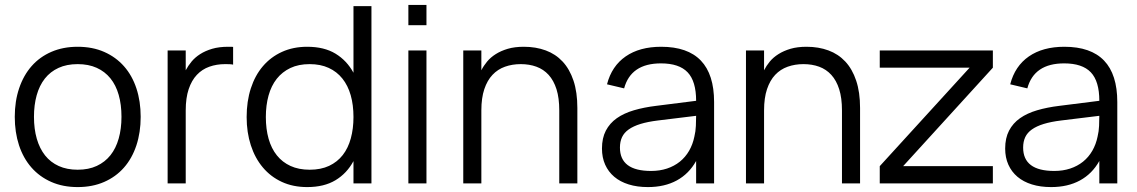

<svg xmlns="http://www.w3.org/2000/svg" viewBox="-20 -745 4619 780"><path d="M295.5 15Q235.5 15 188 -6Q140.5 -27 107.5 -64.8Q74.5 -102.5 57.2 -155Q40 -207.5 40 -270.5Q40 -334 57.8 -386.5Q75.5 -439 108.5 -476.5Q141.5 -514 189 -534.5Q236.5 -555 295.5 -555Q356 -555 403.5 -534Q451 -513 484 -475.5Q517 -438 534.2 -385.8Q551.5 -333.5 551.5 -270.5Q551.5 -207 534 -154.2Q516.5 -101.5 483.5 -64Q450.5 -26.5 403 -5.8Q355.5 15 295.5 15ZM295.5 -55.5Q340 -55.5 373.2 -71Q406.5 -86.5 428.8 -114.5Q451 -142.5 462.2 -182.2Q473.5 -222 473.5 -270.5Q473.5 -320 462.2 -359.5Q451 -399 428.5 -426.8Q406 -454.5 372.8 -469.5Q339.5 -484.5 295.5 -484.5Q251 -484.5 217.8 -469.2Q184.5 -454 162.2 -425.8Q140 -397.5 129 -358Q118 -318.5 118 -270.5Q118 -221 129.5 -181.2Q141 -141.5 163.2 -113.5Q185.5 -85.5 218.8 -70.5Q252 -55.5 295.5 -55.5Z M927 -482.5Q920 -484 912 -484.2Q904 -484.5 894.5 -484.5Q860 -484.5 830.5 -474Q801 -463.5 779.8 -441Q758.5 -418.5 746.5 -382.8Q734.5 -347 734.5 -296.5V0H661V-540H734.5V-459.5Q744 -477.5 758.2 -494.8Q772.5 -512 793.2 -525.2Q814 -538.5 842 -546.8Q870 -555 907 -555Q912.5 -555 917 -555Q921.5 -555 927 -554.5Z M1489 -720V0H1416V-90.5Q1389 -40.5 1342.8 -12.8Q1296.5 15 1228 15Q1170.5 15 1125 -6Q1079.5 -27 1047.8 -64.8Q1016 -102.5 999 -154.8Q982 -207 982 -269.5Q982 -333.5 999 -386Q1016 -438.5 1048 -476Q1080 -513.5 1125.5 -534.2Q1171 -555 1228 -555Q1297 -555 1343 -527Q1389 -499 1416 -449.5V-720ZM1238 -484.5Q1193 -484.5 1159.8 -468.8Q1126.5 -453 1104.2 -424.8Q1082 -396.5 1071 -357Q1060 -317.5 1060 -269.5Q1060 -221 1071.2 -181.2Q1082.5 -141.5 1104.8 -113.8Q1127 -86 1160.2 -70.8Q1193.5 -55.5 1238 -55.5Q1283.5 -55.5 1317 -71.2Q1350.5 -87 1372.5 -115.2Q1394.5 -143.5 1405.2 -183Q1416 -222.5 1416 -269.5Q1416 -318.5 1404.8 -358Q1393.5 -397.5 1371 -425.8Q1348.5 -454 1315.2 -469.2Q1282 -484.5 1238 -484.5Z M1639 -642.5V-725H1712.5V-642.5ZM1639 0V-540H1712.5V0Z M2252 -296.5Q2252 -347 2240.8 -382.5Q2229.5 -418 2208.8 -440.8Q2188 -463.5 2159.2 -474Q2130.5 -484.5 2095.5 -484.5Q2061 -484.5 2031.5 -474Q2002 -463.5 1980.8 -441Q1959.5 -418.5 1947.5 -382.8Q1935.5 -347 1935.5 -296.5V0H1862V-540H1935.5V-459.5Q1944.5 -477.5 1958.8 -494.8Q1973 -512 1994 -525.2Q2015 -538.5 2043 -546.8Q2071 -555 2108 -555Q2157 -555 2197 -540.2Q2237 -525.5 2265.5 -495Q2294 -464.5 2309.8 -417.5Q2325.5 -370.5 2325.5 -306.5V0H2252Z M2666 -555Q2881 -555 2881 -330.5V0H2808V-91Q2779 -39 2729.5 -12Q2680 15 2612 15Q2568.5 15 2534 4.2Q2499.5 -6.5 2475.5 -26.8Q2451.5 -47 2438.5 -76Q2425.5 -105 2425.5 -141.5Q2425.5 -184 2441.2 -214.2Q2457 -244.5 2485.8 -264.8Q2514.5 -285 2555.2 -297Q2596 -309 2645.5 -315L2808 -335.5Q2808 -415 2773.5 -451.2Q2739 -487.5 2665 -487.5Q2543 -487.5 2515.5 -386L2446 -402.5Q2465 -476.5 2521.8 -515.8Q2578.5 -555 2666 -555ZM2652.5 -255.5Q2611.5 -250.5 2582.2 -241.5Q2553 -232.5 2534.2 -219.2Q2515.5 -206 2507 -187.8Q2498.5 -169.5 2498.5 -145.5Q2498.5 -50.5 2625 -50.5Q2660 -50.5 2689.5 -60.2Q2719 -70 2741.8 -88.2Q2764.5 -106.5 2779.5 -132.5Q2794.5 -158.5 2801 -190.5Q2806 -211 2807 -233.8Q2808 -256.5 2808 -274.5Z M3400.5 -296.5Q3400.5 -347 3389.2 -382.5Q3378 -418 3357.2 -440.8Q3336.5 -463.5 3307.8 -474Q3279 -484.5 3244 -484.5Q3209.5 -484.5 3180 -474Q3150.5 -463.5 3129.2 -441Q3108 -418.5 3096 -382.8Q3084 -347 3084 -296.5V0H3010.5V-540H3084V-459.5Q3093 -477.5 3107.2 -494.8Q3121.5 -512 3142.5 -525.2Q3163.5 -538.5 3191.5 -546.8Q3219.5 -555 3256.5 -555Q3305.5 -555 3345.5 -540.2Q3385.5 -525.5 3414 -495Q3442.5 -464.5 3458.2 -417.5Q3474 -370.5 3474 -306.5V0H3400.5Z M3554 0V-70L3919 -470H3554V-540H4013.5V-470L3649 -70H4013.5V0Z M4304 -555Q4519 -555 4519 -330.5V0H4446V-91Q4417 -39 4367.5 -12Q4318 15 4250 15Q4206.5 15 4172 4.2Q4137.5 -6.5 4113.5 -26.8Q4089.5 -47 4076.5 -76Q4063.5 -105 4063.5 -141.5Q4063.5 -184 4079.2 -214.2Q4095 -244.5 4123.8 -264.8Q4152.5 -285 4193.2 -297Q4234 -309 4283.5 -315L4446 -335.5Q4446 -415 4411.5 -451.2Q4377 -487.5 4303 -487.5Q4181 -487.5 4153.5 -386L4084 -402.5Q4103 -476.5 4159.8 -515.8Q4216.5 -555 4304 -555ZM4290.5 -255.5Q4249.5 -250.5 4220.2 -241.5Q4191 -232.5 4172.2 -219.2Q4153.5 -206 4145 -187.8Q4136.5 -169.5 4136.5 -145.5Q4136.5 -50.5 4263 -50.5Q4298 -50.5 4327.5 -60.2Q4357 -70 4379.8 -88.2Q4402.5 -106.5 4417.5 -132.5Q4432.5 -158.5 4439 -190.5Q4444 -211 4445 -233.8Q4446 -256.5 4446 -274.5Z"/></svg>

Font: Vela Sans
Style: Regular
Weight: 400
Designer: Principal design: Mikhail Sharanda - project Manrope.
Design modification: Ravid Balaliev
Foundry: Mikhail Sharanda
Version: Version 1.001;August 23, 2023;FontCreator 14.0.0.2901 64-bit